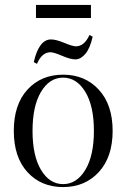

<svg xmlns="http://www.w3.org/2000/svg" viewBox="-20 -747 514 779"><path d="M126 -674V-727H349V-674ZM130 -488 117 -495Q138 -587 187 -587Q207 -587 241 -573Q275 -559 288 -559Q322 -559 343 -605L356 -598Q345 -550 326 -528Q307 -506 286 -506Q266 -506 232 -520.5Q198 -535 185 -535Q150 -535 130 -488ZM381 -49Q325 12 236 12Q147 12 91.5 -48.5Q36 -109 36 -216Q36 -323 91.5 -383.5Q147 -444 236 -444Q325 -444 381 -383Q437 -322 437 -216Q437 -110 381 -49ZM146.5 -57.5Q181 0 236 0Q291 0 326 -57.5Q361 -115 361 -216Q361 -317 326 -374.5Q291 -432 236 -432Q181 -432 146.5 -374.5Q112 -317 112 -216Q112 -115 146.5 -57.5Z"/></svg>

Font: Arapey Regular-Display
Style: Regular
Weight: 400
Designer: Eduardo Rodriguez Tunni
Foundry: Eduardo Rodriguez Tunni
Version: Version 4.000